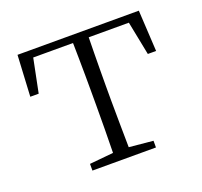

<svg xmlns="http://www.w3.org/2000/svg" viewBox="-95 -615 763 724"><g transform="rotate(-20 286.5 -253.5)"><path d="M479 -477.1H317.9Q317.4 -449.7 316.9 -414.6Q316.4 -379.4 316.2 -344.5Q315.9 -309.6 315.9 -282.2V-226.1Q315.9 -185.5 316.7 -131.3Q317.4 -77.1 317.9 -36.1L414.1 -26.9V0H159.2V-26.9L254.9 -36.1Q255.9 -77.1 256.3 -131.3Q256.8 -185.5 256.8 -226.1V-282.2Q256.8 -309.6 256.6 -344.5Q256.3 -379.4 255.9 -414.6Q255.4 -449.7 254.9 -477.1H95.2L67.9 -341.8H34.2L43 -506.8H529.8L539.1 -341.8H505.9Z"/></g></svg>

Font: Source Han Serif CN ExtraLight
Style: Regular
Weight: 250
Designer: Ryoko NISHIZUKA  (kana & ideographs); Frank Grießhammer (Latin, Greek & Cyrillic); Wenlong ZHANG  (bopomofo); Sandoll Co
Foundry: Adobe Systems Incorporated
Version: Version 1.001;PS 1.001;hotconv 16.6.54;makeotf.lib2.5.65590